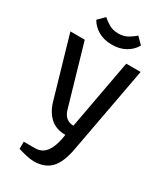

<svg xmlns="http://www.w3.org/2000/svg" viewBox="-215 -949 891 1042"><g transform="rotate(30 230.0 -427.5)"><path d="M180 10Q158 10 130.5 3.5Q103 -3 80 -10V-55H150Q178 -55 198.5 -68.5Q219 -82 234 -113.5Q249 -145 257 -200Q199 -200 163 -232Q127 -264 110 -320L0 -700H90L200 -320Q208 -294 226 -279.5Q244 -265 270 -265L350 -700H440L340 -160Q324 -70 286 -30Q248 10 180 10ZM230 -750Q181 -750 145 -770.5Q109 -791 90 -825L130 -865Q145 -850 170.5 -835Q196 -820 230 -820Q264 -820 289.5 -835Q315 -850 330 -865L370 -825Q351 -791 315 -770.5Q279 -750 230 -750Z"/></g></svg>

Font: Cuprum
Style: Regular
Weight: 400
Designer: Jovanny Lemonad
Foundry: Jovanny Lemonad
Version: Version 3.000